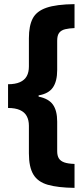

<svg xmlns="http://www.w3.org/2000/svg" viewBox="-20 -743 406 930"><path d="M341 167Q260 166 211.5 152Q163 138 141.5 102Q120 66 120 0V-134Q120 -161 109.5 -180.5Q99 -200 76.5 -210Q54 -220 19 -220V-335Q54 -335 76.5 -345Q99 -355 109.5 -374Q120 -393 120 -421V-558Q120 -618 138.5 -653.5Q157 -689 205 -705.5Q253 -722 341 -723V-607Q315 -606 296 -601.5Q277 -597 267 -584.5Q257 -572 257 -546V-404Q257 -349 236 -319Q215 -289 167 -281V-275Q216 -265 236.5 -236Q257 -207 257 -154V-11Q257 11 265 24Q273 37 291 43.5Q309 50 341 51Z"/></svg>

Font: Noto Sans Khmer ExtraCondensed ExtraBold
Style: Regular
Weight: 800
Width: 2
Designer: Danh Hong and the Monotype Design Team
Foundry: Monotype Imaging Inc.
Version: Version 2.004